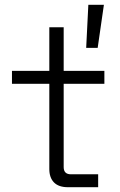

<svg xmlns="http://www.w3.org/2000/svg" viewBox="-20 -782 502 802"><path d="M390 0H264Q225 0 205.5 -20Q186 -40 186 -76V-432H30V-486H186V-668H246V-486H416V-432H246V-84Q246 -54 276 -54H390ZM388 -582H340L349 -762H414Z"/></svg>

Font: Space Grotesk Variable Light
Style: Regular
Weight: 300
Designer: Florian Karsten
Foundry: Florian Karsten
Version: Version 2.000